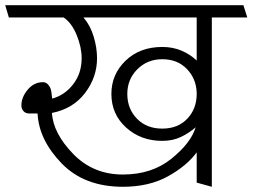

<svg xmlns="http://www.w3.org/2000/svg" viewBox="-31 -700 968 736"><path d="M396 -340Q396 -415 450.5 -467.5Q505 -520 591 -520Q632 -520 665.5 -505.5Q699 -491 723 -468V-633H289Q315 -603 328 -560Q341 -517 341 -477Q341 -404 295 -343.5Q249 -283 168 -267Q173 -189 249.5 -110Q326 -31 440 -31Q551 -31 626 -91.5Q701 -152 719 -212Q694 -190 662.5 -175Q631 -160 591 -160Q509 -160 452.5 -211Q396 -262 396 -340ZM723 -340V-345Q721 -399 685 -436Q649 -473 591 -473Q534 -473 495.5 -434.5Q457 -396 457 -340Q457 -283 494 -245Q531 -207 591 -207Q651 -207 687 -245Q723 -283 723 -340ZM723 0V-116Q686 -65 613.5 -24.5Q541 16 440 16Q292 16 205 -74Q118 -164 113 -265H81Q67 -265 59 -274Q51 -283 51 -296Q51 -327 75 -356Q99 -385 134 -385Q146 -385 155 -374Q164 -363 166 -347L169 -322Q217 -335 249.5 -377Q282 -419 282 -477Q282 -519 263 -565.5Q244 -612 213 -633H3L-11 -680H902L917 -633H781V16Z"/></svg>

Font: Palanquin ExtraLight
Style: Regular
Weight: 275
Designer: Pria Ravichandran
Version: Version 1.001